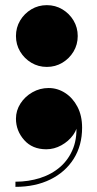

<svg xmlns="http://www.w3.org/2000/svg" viewBox="-20 -570 378 746"><path d="M162 -310Q129 -310 101.8 -326.2Q74.5 -342.5 58.2 -369.8Q42 -397 42 -430Q42 -463 58.2 -490.2Q74.5 -517.5 101.8 -533.8Q129 -550 162 -550Q195 -550 222.2 -533.8Q249.5 -517.5 265.8 -490.2Q282 -463 282 -430Q282 -397 265.8 -369.8Q249.5 -342.5 222.2 -326.2Q195 -310 162 -310ZM40 156V136Q91 136 136.2 121.5Q181.5 107 214.8 77.8Q248 48.5 264.8 4.8Q281.5 -39 275.5 -97.5H282Q282 -70 264.2 -45.5Q246.5 -21 218.5 -5.5Q190.5 10 160 10Q105.5 10 73.8 -26Q42 -62 42 -109Q42 -140.5 59.5 -167.8Q77 -195 106 -211.5Q135 -228 169 -228Q203.5 -228 233.2 -208.8Q263 -189.5 281 -155Q299 -120.5 299 -74Q299 -5 266.5 46.8Q234 98.5 175.8 127.2Q117.5 156 40 156Z"/></svg>

Font: Bodoni Moda 11pt Black
Style: Regular
Weight: 900
Designer: Owen Earl
Foundry: indestructible type
Version: Version 2.004